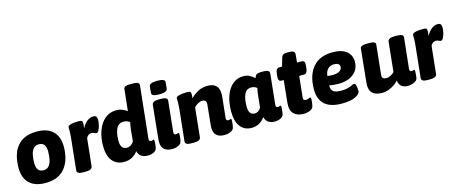

<svg xmlns="http://www.w3.org/2000/svg" viewBox="-44 -1367 4739 1990"><g transform="rotate(-15 2325.5 -372.5)"><path d="M261 8Q148 8 88.5 -50Q29 -108 29 -216Q29 -256 35.5 -299.5Q42 -343 59.5 -384Q77 -425 108.5 -458.5Q140 -492 189 -511.5Q238 -531 309 -531Q421 -531 480.5 -473Q540 -415 540 -307Q540 -250 526.5 -194.5Q513 -139 481.5 -93Q450 -47 396 -19.5Q342 8 261 8ZM274 -125Q311 -125 332 -149Q353 -173 361.5 -213Q370 -253 370 -301Q370 -398 296 -398Q258 -398 237 -374Q216 -350 207.5 -310Q199 -270 199 -222Q199 -125 274 -125Z M665 2Q596 2 600 -37L635 -371Q637 -392 638.5 -413Q640 -434 640 -446Q640 -460 639.5 -468Q639 -476 639 -485Q639 -501 659.5 -509Q680 -517 707 -519.5Q734 -522 754 -522Q775 -522 785.5 -517.5Q796 -513 797 -494.5Q798 -476 792 -435Q814 -479 846.5 -505Q879 -531 913 -531Q941 -531 948 -516.5Q955 -502 955 -483Q955 -458 948 -428.5Q941 -399 929.5 -377Q918 -355 904 -355Q894 -355 881.5 -362Q869 -369 852 -369Q815 -369 796 -330L765 -36Q762 2 692 2Z M1103 8Q1025 8 979.5 -47Q934 -102 934 -208Q934 -297 960.5 -370.5Q987 -444 1038 -487.5Q1089 -531 1161 -531Q1196 -531 1226.5 -518.5Q1257 -506 1276 -490L1301 -722Q1304 -754 1364 -754H1410Q1440 -754 1454 -744Q1468 -734 1467 -720L1408 -159Q1404 -130 1430 -130Q1439 -130 1446 -133.5Q1453 -137 1457 -137Q1464 -137 1464 -118Q1464 -110 1463 -94.5Q1462 -79 1458 -54Q1455 -31 1439.5 -17.5Q1424 -4 1402.5 2Q1381 8 1361 8Q1317 8 1289.5 -10Q1262 -28 1252 -68Q1231 -35 1192.5 -13.5Q1154 8 1103 8ZM1170 -127Q1193 -127 1213 -140.5Q1233 -154 1245 -173L1257 -300Q1260 -321 1263 -338.5Q1266 -356 1270 -374Q1259 -384 1241 -390.5Q1223 -397 1202 -397Q1149 -397 1125.5 -347.5Q1102 -298 1102 -219Q1102 -127 1170 -127Z M1619 8Q1560 8 1529.5 -23.5Q1499 -55 1506 -127L1543 -488Q1547 -525 1618 -525H1641Q1712 -525 1708 -488L1674 -159Q1671 -130 1696 -130Q1705 -130 1712 -133.5Q1719 -137 1723 -137Q1731 -137 1731 -118Q1731 -104 1728 -80.5Q1725 -57 1719 -38Q1714 -23 1697.5 -12.5Q1681 -2 1659.5 3Q1638 8 1619 8ZM1637 -574Q1592 -574 1573 -583.5Q1554 -593 1556 -611L1562 -679Q1564 -697 1585.5 -706.5Q1607 -716 1652 -716Q1696 -716 1715 -706.5Q1734 -697 1732 -679L1725 -611Q1723 -593 1702 -583.5Q1681 -574 1637 -574Z M2181 8Q2121 8 2091 -23.5Q2061 -55 2068 -127L2089 -336Q2090 -342 2090 -346Q2090 -350 2090 -353Q2090 -376 2080 -385.5Q2070 -395 2048 -395Q2026 -395 2001 -381.5Q1976 -368 1959 -347L1927 -35Q1923 2 1854 2H1827Q1790 2 1775 -8Q1760 -18 1762 -36L1797 -371Q1798 -387 1799.5 -406.5Q1801 -426 1801 -446Q1801 -455 1800.5 -464.5Q1800 -474 1800 -485Q1800 -501 1820.5 -509Q1841 -517 1868.5 -519.5Q1896 -522 1915 -522Q1944 -522 1952.5 -515Q1961 -508 1961 -485Q1961 -465 1958 -445Q1985 -477 2033 -504Q2081 -531 2139 -531Q2198 -531 2229.5 -502.5Q2261 -474 2261 -408Q2261 -401 2260 -393Q2259 -385 2259 -376L2236 -159Q2233 -130 2258 -130Q2267 -130 2274 -133.5Q2281 -137 2285 -137Q2293 -137 2293 -118Q2293 -104 2290 -80.5Q2287 -57 2281 -38Q2276 -23 2259 -12.5Q2242 -2 2221 3Q2200 8 2181 8Z M2472 9Q2395 9 2352 -46.5Q2309 -102 2309 -209Q2309 -306 2335.5 -378.5Q2362 -451 2410 -491Q2458 -531 2522 -531Q2568 -531 2598 -512Q2628 -493 2643 -478Q2649 -501 2661 -512.5Q2673 -524 2718 -525H2738Q2806 -525 2803 -488L2769 -159Q2765 -130 2791 -130Q2800 -130 2807 -133.5Q2814 -137 2818 -137Q2825 -137 2825 -118Q2825 -110 2824 -94.5Q2823 -79 2819 -54Q2816 -31 2800.5 -17.5Q2785 -4 2763.5 2Q2742 8 2722 8Q2681 8 2653 -10Q2625 -28 2616 -68Q2592 -33 2556 -12Q2520 9 2472 9ZM2541 -127Q2564 -127 2582 -140.5Q2600 -154 2609 -172L2622 -300Q2624 -321 2627 -338.5Q2630 -356 2635 -374Q2626 -384 2610 -390.5Q2594 -397 2573 -397Q2521 -397 2499 -347.5Q2477 -298 2477 -218Q2477 -127 2541 -127Z M3029 8Q2961 8 2924 -30Q2887 -68 2896 -151L2920 -384H2895Q2858 -384 2865 -440L2868 -468Q2874 -523 2909 -523H2939L2965 -612Q2971 -633 2985 -641.5Q2999 -650 3026 -650H3048Q3082 -650 3096 -639.5Q3110 -629 3108 -609L3100 -523H3151Q3188 -523 3181 -468L3178 -440Q3172 -384 3137 -384H3086L3063 -163Q3060 -142 3066.5 -134Q3073 -126 3089 -126Q3107 -126 3119 -132Q3131 -138 3138 -138Q3146 -138 3146 -119Q3146 -105 3143 -81.5Q3140 -58 3134 -38Q3126 -16 3095.5 -4Q3065 8 3029 8Z M3440 8Q3318 8 3257.5 -47Q3197 -102 3197 -205Q3197 -361 3270.5 -446Q3344 -531 3479 -531Q3544 -531 3584.5 -515.5Q3625 -500 3646 -476Q3667 -452 3674.5 -426.5Q3682 -401 3682 -381Q3682 -320 3652 -279.5Q3622 -239 3572.5 -219Q3523 -199 3464 -199Q3435 -199 3409 -201.5Q3383 -204 3360 -208Q3360 -160 3385 -141.5Q3410 -123 3473 -123Q3513 -123 3541 -131.5Q3569 -140 3587 -148.5Q3605 -157 3613 -157Q3624 -157 3629.5 -142Q3635 -127 3637 -107.5Q3639 -88 3639 -74Q3639 -45 3589 -18.5Q3539 8 3440 8ZM3422 -303Q3477 -303 3501 -321.5Q3525 -340 3525 -364Q3525 -386 3509 -396.5Q3493 -407 3465 -407Q3423 -407 3397.5 -380.5Q3372 -354 3368 -307Q3380 -305 3394.5 -304Q3409 -303 3422 -303Z M3872 9Q3800 9 3766 -26.5Q3732 -62 3741 -140L3777 -493Q3780 -525 3849 -525H3881Q3914 -525 3928.5 -516Q3943 -507 3942 -493L3909 -177Q3906 -152 3916 -140Q3926 -128 3954 -128Q3978 -128 4001.5 -140.5Q4025 -153 4040 -170L4073 -488Q4077 -525 4147 -525H4173Q4243 -525 4239 -488L4204 -159Q4201 -130 4226 -130Q4235 -130 4242 -133.5Q4249 -137 4253 -137Q4260 -137 4260 -118Q4260 -110 4259 -94.5Q4258 -79 4255 -54Q4252 -31 4234 -17.5Q4216 -4 4192 2Q4168 8 4148 8Q4108 8 4082 -11.5Q4056 -31 4050 -76Q4033 -55 4005 -36Q3977 -17 3943 -4Q3909 9 3872 9Z M4361 2Q4292 2 4296 -37L4331 -371Q4333 -392 4334.5 -413Q4336 -434 4336 -446Q4336 -460 4335.5 -468Q4335 -476 4335 -485Q4335 -501 4355.5 -509Q4376 -517 4403 -519.5Q4430 -522 4450 -522Q4471 -522 4481.5 -517.5Q4492 -513 4493 -494.5Q4494 -476 4488 -435Q4510 -479 4542.5 -505Q4575 -531 4609 -531Q4637 -531 4644 -516.5Q4651 -502 4651 -483Q4651 -458 4644 -428.5Q4637 -399 4625.5 -377Q4614 -355 4600 -355Q4590 -355 4577.5 -362Q4565 -369 4548 -369Q4511 -369 4492 -330L4461 -36Q4458 2 4388 2Z"/></g></svg>

Font: Asap ExtraBold
Style: Italic
Weight: 800
Italic angle: -6°
Designer: Pablo Cosgaya
Foundry: Omnibus-Type
Version: Version 3.001; ttfautohint (v1.8.4.7-5d5b)